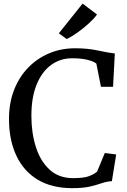

<svg xmlns="http://www.w3.org/2000/svg" viewBox="-20 -1014 694 1046"><path d="M373.5 11Q262 11 185.2 -35.2Q108.5 -81.5 68.8 -166.5Q29 -251.5 29 -366.5Q29 -452 56.2 -522.8Q83.5 -593.5 132.5 -644.5Q181.5 -695.5 247 -723.2Q312.5 -751 389.5 -751Q458 -751 514.2 -738.8Q570.5 -726.5 605.5 -722.5L596 -541H530L505 -667.5Q492.5 -678.5 458.8 -687.5Q425 -696.5 372 -696.5Q309 -696.5 259 -660.5Q209 -624.5 180 -554.5Q151 -484.5 151 -382.5Q151 -290 175.5 -213Q200 -136 250.2 -89.8Q300.5 -43.5 378 -43.5Q435 -43.5 463.2 -53.8Q491.5 -64 509 -79L551 -180.5L613 -172.5L589.5 -27Q561.5 -25.5 535 -16.2Q508.5 -7 471.5 2Q434.5 11 373.5 11ZM344 -801.5H343L300.5 -832.5L430 -994.5L508.5 -935Q493 -913 464.2 -886.8Q435.5 -860.5 403.2 -837.5Q371 -814.5 344 -801.5Z"/></svg>

Font: Merriweather
Style: Regular
Weight: 400
Designer: Eben Sorkin
Foundry: Eben Sorkin
Version: Version 2.100; ttfautohint (v1.7.19-72a1) -l 8 -r 50 -G 200 